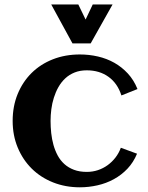

<svg xmlns="http://www.w3.org/2000/svg" viewBox="-20 -819 658 851"><path d="M589.4 -424.3 518.1 -396Q501 -449.7 460.9 -478.5Q420.9 -507.3 364.7 -507.3Q334.5 -507.3 310.8 -497.8Q287.1 -488.3 269.3 -471.7Q251.5 -455.1 239 -433.1Q226.6 -411.1 218.8 -386.2Q210.9 -361.3 207.5 -334.7Q204.1 -308.1 204.1 -283.2Q204.1 -256.3 207 -229Q210 -201.7 217 -176.5Q224.1 -151.4 235.8 -129.6Q247.6 -107.9 265.4 -91.8Q283.2 -75.7 307.9 -66.4Q332.5 -57.1 364.7 -57.1Q390.6 -57.1 414.1 -64.9Q437.5 -72.8 457 -86.9Q476.6 -101.1 491.7 -120.6Q506.8 -140.1 515.6 -164.1L587.4 -137.7Q571.3 -99.1 544.7 -71Q518.1 -43 484.4 -24.7Q450.7 -6.3 412.1 2.4Q373.5 11.2 334 11.2Q270 11.2 215.3 -10.5Q160.6 -32.2 120.8 -71.5Q81.1 -110.8 58.6 -164.8Q36.1 -218.8 36.1 -283.2Q36.1 -348.1 58.3 -402.3Q80.6 -456.5 120.1 -495.6Q159.7 -534.7 214.4 -556.2Q269 -577.6 334 -577.6Q375 -577.6 414.1 -568.6Q453.1 -559.6 486.6 -540.8Q520 -522 546.6 -493.2Q573.2 -464.4 589.4 -424.3ZM479 -799.3 381.8 -626.5H301.3L207 -799.3H327.1L359.4 -732.4L391.1 -799.3Z"/></svg>

Font: Aclonica
Style: Regular
Weight: 400
Version: Version 1.001